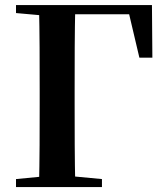

<svg xmlns="http://www.w3.org/2000/svg" viewBox="-20 -761 677 781"><path d="M138.6 0H286.3C283.6 -115.1 283.6 -231.2 283.6 -337.8V-393.6C283.6 -510.8 283.6 -627.1 286.3 -740.5H138.6C141.4 -625.4 141.4 -510 141.4 -393.6V-337.1C141.4 -229 141.4 -112.9 138.6 0ZM212.6 -702.9H566L496.5 -740.5L547 -526.3H599.8L598.1 -740.5H212.6ZM45.1 0H394.7V-32.6L238.9 -47.3H198.2L45.1 -32.6ZM45.1 -707.9 198.2 -694.2H212.6V-740.5H45.1Z"/></svg>

Font: Source Han Serif CN VF
Style: Regular
Weight: 250
Designer: Ryoko NISHIZUKA 西塚涼子 (kana & ideographs); Frank Grießhammer (Latin, Greek & Cyrillic); Wenlong ZHANG 张文龙 (bopomofo); San
Foundry: Adobe
Version: Version 2.002;hotconv 1.1.0;makeotfexe 2.6.0